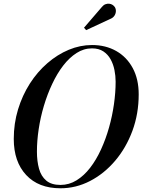

<svg xmlns="http://www.w3.org/2000/svg" viewBox="-20 -1002 766 1032"><path d="M305 10Q187 10 120.5 -61.5Q54 -133 54 -255Q54 -338.5 77 -414Q100 -489.5 140.5 -552.8Q181 -616 234.8 -662.5Q288.5 -709 349.8 -734.5Q411 -760 474.5 -760Q548 -760 604.8 -727.8Q661.5 -695.5 693.5 -636Q725.5 -576.5 725.5 -495Q725.5 -390.5 691.8 -299Q658 -207.5 599 -138Q540 -68.5 464.2 -29.2Q388.5 10 305 10ZM305 -8Q351.5 -8 391.5 -32.8Q431.5 -57.5 464.5 -100.2Q497.5 -143 523 -198.8Q548.5 -254.5 566 -316.5Q583.5 -378.5 592.5 -441.8Q601.5 -505 601.5 -563Q601.5 -594 595.2 -625.5Q589 -657 574.5 -683.2Q560 -709.5 535.5 -725.8Q511 -742 474.5 -742Q430.5 -742 391.8 -717.2Q353 -692.5 320 -649.8Q287 -607 260.8 -551.2Q234.5 -495.5 216 -433.5Q197.5 -371.5 188 -308.2Q178.5 -245 178.5 -187Q178.5 -135.5 189.8 -95Q201 -54.5 228.8 -31.2Q256.5 -8 305 -8ZM443 -840 431.5 -853 528 -965Q536.5 -975.5 546.8 -979.2Q557 -983 567 -982Q577 -981 585 -975.8Q593 -970.5 597.5 -963.5Q603.5 -953.5 602.8 -940.8Q602 -928 595 -917.5Q588 -907 575.5 -901.5Z"/></svg>

Font: Bodoni Moda 11pt Medium
Style: Italic
Weight: 500
Italic angle: -13°
Designer: Owen Earl
Foundry: indestructible type
Version: Version 2.004